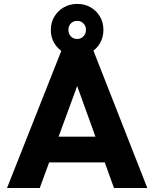

<svg xmlns="http://www.w3.org/2000/svg" viewBox="-20 -936 768 956"><path d="M15 0 294.5 -706H436.5L713.5 0H547.5L336 -586H393L178 0ZM174 -127.5V-255.5H558.5V-127.5ZM365.1 -657.5Q326.8 -657.5 297.2 -674.8Q267.5 -692 250.2 -721.1Q233 -750.2 233 -786.8Q233 -823.5 250.2 -852.8Q267.5 -882 297.3 -899.2Q327 -916.5 365 -916.5Q402 -916.5 431.5 -899.4Q460.9 -882.2 478 -853.1Q495 -823.9 495 -787.1Q495 -750.3 478 -721.1Q461 -691.8 431.5 -674.7Q402 -657.5 365.1 -657.5ZM365.1 -742Q383 -742 395.5 -755Q408 -767.9 408 -787.2Q408 -806.5 395.5 -819.2Q383 -832 365 -832Q344.8 -832 332.6 -819.1Q320.5 -806.3 320.5 -787.1Q320.5 -768 332.7 -755Q344.9 -742 365.1 -742Z"/></svg>

Font: Outfit Thin
Style: Regular
Weight: 100
Designer: Rodrigo Fuenzalida
Foundry: fragTYPE
Version: Version 1.100;gftools[0.9.27]